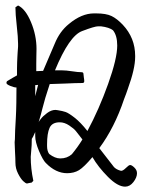

<svg xmlns="http://www.w3.org/2000/svg" viewBox="-20 -699 560 711"><path d="M41 -375Q32.2 -375 18.1 -380.9Q3.9 -386.7 3.9 -391.6Q3.9 -397.5 7.8 -399.4Q14.6 -403.3 25.9 -410.2Q37.1 -417 43 -419.9Q43 -432.6 43 -445.3Q43 -458 43.5 -468.8Q43.9 -479.5 44.4 -488.8Q44.9 -498 45.4 -505.9Q45.9 -513.7 46.4 -519Q46.9 -524.4 46.9 -527.3V-530.3V-537.1Q46.9 -560.5 42 -604Q37.1 -647.5 37.1 -671.9L46.9 -678.7Q74.2 -666 94.7 -617.2Q115.2 -568.4 115.2 -517.6Q115.2 -510.7 114.7 -492.7Q114.3 -474.6 114.3 -461.9V-435.5Q118.2 -435.5 126.5 -436Q134.8 -436.5 139.6 -436.5Q150.4 -462.9 182.6 -537.1Q201.2 -583 235.4 -610.4Q282.2 -649.4 328.1 -649.4H335.9Q373 -649.4 393.1 -639.6Q413.1 -629.9 434.6 -607.4Q480.5 -558.6 480.5 -492.2V-488.3Q480.5 -444.3 453.1 -369.1Q452.1 -365.2 447.3 -352.5Q442.4 -339.8 439.5 -332Q404.3 -226.6 347.7 -150.4L402.3 -80.1Q411.1 -71.3 424.8 -67.4Q425.8 -67.4 426.8 -66.9Q427.7 -66.4 428.7 -66.4Q435.5 -66.4 446.3 -77.1Q457 -87.9 461.9 -87.9Q467.8 -87.9 477.5 -78.6Q487.3 -69.3 487.3 -57.6Q487.3 -42 474.1 -24.9Q460.9 -7.8 443.4 -7.8Q416 -7.8 379.9 -43.9Q343.8 -80.1 322.3 -117.2Q291 -80.1 272.5 -68.8Q253.9 -57.6 228.5 -57.6Q186.5 -57.6 149.4 -95.7Q138.7 -106.4 124.5 -139.6Q110.4 -172.9 110.4 -195.3V-210Q101.6 -189.5 97.7 -184.6Q97.7 -160.2 95.7 -141.6Q93.8 -123 93.8 -118.2Q93.8 -74.2 103.5 -29.3L96.7 -22.5H94.7Q91.8 -22.5 86.9 -21Q82 -19.5 80.1 -19.5Q75.2 -19.5 65.9 -28.3Q56.6 -37.1 46.9 -56.2Q37.1 -75.2 37.1 -96.7Q37.1 -111.3 35.6 -136.2Q34.2 -161.1 34.2 -171.9L35.2 -183.6Q35.2 -196.3 36.1 -216.8Q37.1 -237.3 38.6 -262.2Q40 -287.1 40.5 -317.9Q41 -348.6 41 -375ZM303.7 -213.9Q346.7 -293.9 380.4 -388.2Q414.1 -482.4 414.1 -530.3Q414.1 -567.4 398.4 -586.9Q384.8 -597.7 353.5 -601.6H343.8Q330.1 -601.6 284.2 -584Q236.3 -566.4 183.6 -438.5H200.2H210Q224.6 -438.5 246.6 -435.1Q268.6 -431.6 282.2 -431.6Q289.1 -431.6 289.1 -424.8Q289.1 -419.9 290.5 -412.1Q292 -404.3 292 -398.4Q292 -391.6 285.2 -391.6Q261.7 -391.6 220.7 -389.6Q179.7 -387.7 164.1 -387.7Q145.5 -332 136.7 -295.9Q133.8 -282.2 123 -246.1Q123 -248 130.9 -258.3Q138.7 -268.6 154.3 -280.3Q169.9 -292 185.5 -292Q186.5 -292 189.5 -291.5Q192.4 -291 193.4 -291Q211.9 -288.1 223.1 -284.2Q234.4 -280.3 256.3 -263.2Q278.3 -246.1 303.7 -213.9ZM285.2 -182.6Q268.6 -204.1 261.2 -213.4Q253.9 -222.7 236.3 -234.4Q218.8 -246.1 201.2 -246.1Q172.9 -246.1 163.6 -225.6Q154.3 -205.1 154.3 -165V-158.2Q154.3 -139.6 162.1 -128.9Q183.6 -112.3 203.1 -112.3Q228.5 -112.3 246.1 -127.9Q268.6 -155.3 285.2 -182.6ZM121.1 -384.8Q117.2 -383.8 110.4 -383.8V-342.8Q112.3 -348.6 121.1 -384.8Z"/></svg>

Font: Shelly2023
Style: Regular
Weight: 400
Version: Version 0.2